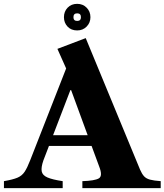

<svg xmlns="http://www.w3.org/2000/svg" viewBox="-40 -980 856 1000"><path d="M-19.5 0V-36.5Q27 -44.5 50.8 -54.5Q74.5 -64.5 88.2 -85.2Q102 -106 117.5 -146L304.5 -623.5L259 -725.5L406.5 -781.5L689.5 -96.5Q699 -74.5 710 -62.2Q721 -50 741 -44.5Q761 -39 797 -36.5V0H389V-36.5Q453.5 -38.5 474.8 -51Q496 -63.5 476.5 -113L437 -220H215L186 -144.5Q173.5 -108.5 177.2 -87.8Q181 -67 207 -55.8Q233 -44.5 286.5 -36.5V0ZM326.5 -510.5 236.5 -276H416.5L330.5 -510.5ZM362 -821.5Q330.5 -821.5 311.8 -841.5Q293 -861.5 293 -890.5Q293 -920 312.2 -940Q331.5 -960 362 -960Q391.5 -960 411.2 -940Q431 -920 431 -890.5Q431 -861.5 411.2 -841.5Q391.5 -821.5 362 -821.5ZM362 -871Q381.5 -871 381.5 -890.5Q381.5 -910.5 362 -910.5Q342.5 -910.5 342.5 -890.5Q342.5 -871 362 -871Z"/></svg>

Font: Libre Caslon Text
Style: Bold
Weight: 700
Designer: Pablo Impallari, Rodrigo Fuenzalida, Katja Schimmel
Foundry: Pablo Impallari, Rodrigo Fuenzalida
Version: Version 2.000